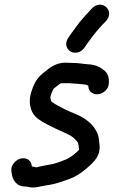

<svg xmlns="http://www.w3.org/2000/svg" viewBox="-20 -769 499 842"><path d="M457.3 -403.9C458.2 -421.8 457 -441.4 440.7 -457.4C423.3 -472.8 401.4 -485.2 368 -487C347.8 -488.2 323.1 -493 299.5 -493C289.1 -493 282 -493.3 275.7 -493.9C240.5 -496.3 210.5 -482.6 187.5 -463.1C173.7 -452.1 160.6 -443.4 146.2 -425.9C130.8 -407.2 116.2 -369.9 112.1 -344C110.1 -331.2 110.2 -318.5 112.4 -306.1C116.5 -283.1 126.1 -262.1 149.4 -245.8C173.4 -229.2 196 -218.5 223.5 -205.2C260.6 -187.3 290.7 -178 309.1 -158.5C316.4 -150.7 322.8 -144.7 323.4 -137.9C324.7 -124.6 327.2 -118.1 326.9 -112.5C324.2 -109.4 317.2 -102.5 308.4 -94.9C280.8 -71.8 258.9 -64.3 221.9 -52.6C209 -48 164.1 -42.2 139.5 -35C132.9 -37 127.4 -38.2 119.7 -39.1L118.9 -44.1C115.5 -70.8 89.4 -79.2 69.1 -73.3C49 -67.4 25.2 -44.4 30 -17.1L32 -5.7C35.5 20.8 52.7 50.5 93.9 49C100.7 49.1 120.5 57.6 149 50.3C155.1 49.1 166.1 47.1 184.2 43.7C227.4 37.7 250.6 27.3 285.2 15.5C310.8 6.3 335.4 -9.6 360.6 -31.3C386.6 -53.8 405.4 -72.5 413 -96.6C417.2 -112.1 418.2 -124.4 415.8 -139.2L413.4 -160.5C411.9 -173.9 407.7 -185.6 400.2 -197.9C382 -231.1 345.8 -255.4 310.2 -269.4C276.8 -283.2 234.6 -302.7 208.7 -321.2C206.5 -322.7 206.1 -323 204.9 -324C202.5 -330.8 200.6 -340.8 200.9 -343C201.5 -346.3 203.7 -354.2 207.5 -364.1C216.8 -386.8 213.1 -376.5 239.5 -399.3C247.2 -406 248.6 -404.2 283.7 -404C303.6 -402.6 340.6 -400.4 358.3 -397.2C360.9 -396 362.9 -395.2 367.1 -393.2C367.2 -364.6 391.9 -352.5 413.2 -356.1C432.4 -359.2 456.5 -376.9 457.3 -403.9ZM352.2 -562.7 359.6 -573.8C367.5 -585.8 377.5 -597.2 389.2 -613.6C404.5 -633.8 424.9 -656.9 443.2 -674.9C487.1 -719.2 428.3 -777.8 382.9 -732C374.3 -723.3 367.9 -716 358.7 -705.7L339.4 -683.8C331.7 -675.4 324.6 -666.4 318.4 -657.1L304.1 -638.2C298.2 -630.6 291.7 -621.8 286 -613.2L278.2 -601.2C260.2 -573.8 276 -548.5 293.2 -541.1C308.9 -534.3 335.6 -536.3 352.2 -562.7Z"/></svg>

Font: Just Breathe
Style: BdObl3
Weight: 400
Foundry: Cannot Into Space Fonts
Version: Version 0.72